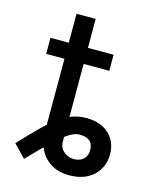

<svg xmlns="http://www.w3.org/2000/svg" viewBox="-103 -729 661 812"><g transform="rotate(15 227.5 -323.0)"><path d="M214.8 -657.2H130.9V-139.6C130.9 -113.6 136.1 -89.2 146.5 -66.4C156.9 -43.6 173.2 -25.1 195.3 -10.7C217.4 3.6 245.1 10.7 278.3 10.7C307.6 10.7 333 5.2 354.5 -5.9C376 -16.9 392.6 -32.4 404.3 -52.2C416 -72.1 421.9 -94.4 421.9 -119.1C421.9 -142.6 416.7 -163.6 406.2 -182.1C395.8 -200.7 380.4 -215.3 359.9 -226.1C339.4 -236.8 314.8 -242.2 286.1 -242.2C257.5 -242.2 230.8 -236.2 206.1 -224.1C181.3 -212.1 155.9 -194.2 129.9 -170.4C103.8 -146.6 68 -110.4 22.5 -61.5L75.2 -6.8C113.6 -47.2 145.2 -78.9 169.9 -102.1C194.7 -125.2 215.2 -141.8 231.4 -151.9C247.7 -161.9 262 -167 274.4 -167C290 -167 302.4 -164.7 311.5 -160.2C320.6 -155.6 327 -149.4 330.6 -141.6C334.1 -133.8 335.9 -125 335.9 -115.2C335.9 -103.5 333.5 -93.6 328.6 -85.4C323.7 -77.3 316.9 -71.1 308.1 -66.9C299.3 -62.7 289.7 -60.5 279.3 -60.5C267.6 -60.5 256.7 -63.2 246.6 -68.4C236.5 -73.6 228.7 -80.6 223.1 -89.4C217.6 -98.1 214.8 -107.7 214.8 -118.2ZM327.1 -460V-530.3H50.8V-460Z"/></g></svg>

Font: Pretendard Variable
Style: Regular
Weight: 400
Designer: Base glyphs from Inter by Rasmus Andersson; Hangeul glyphs from Noto Sans CJK(Source Han Sans) by Jang Soo-young and Kan
Foundry: Kil Hyung-jin
Version: Version 1.309;Glyphs 3.2 (3225)